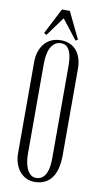

<svg xmlns="http://www.w3.org/2000/svg" viewBox="-97 -910 508 963"><g transform="rotate(10 157.0 -428.5)"><path d="M268.1 -147Q268.1 -112.8 261.7 -84Q255.4 -55.2 241.5 -34.4Q227.5 -13.7 205.3 -2Q183.1 9.8 151.9 9.8Q127 9.8 107.4 -0.2Q87.9 -10.3 74.2 -27.6Q60.5 -44.9 53.2 -68.1Q45.9 -91.3 45.9 -117.2V-581.1Q45.9 -611.8 54.2 -636.2Q62.5 -660.6 77.4 -677.7Q92.3 -694.8 113.3 -703.9Q134.3 -712.9 160.2 -712.9Q185.1 -712.9 205.1 -704.1Q225.1 -695.3 239 -679.2Q252.9 -663.1 260.5 -639.6Q268.1 -616.2 268.1 -586.9ZM219.2 -124V-586.9Q219.2 -608.9 217 -629.2Q214.8 -649.4 208.5 -664.8Q202.1 -680.2 191.4 -689.2Q180.7 -698.2 164.1 -698.2Q145 -698.2 132.1 -689Q119.1 -679.7 110.8 -664.1Q102.5 -648.4 98.9 -627.2Q95.2 -606 95.2 -582V-121.1Q95.2 -102.5 98.4 -83Q101.6 -63.5 108.6 -47.6Q115.7 -31.7 127.2 -21.5Q138.7 -11.2 155.8 -11.2Q174.8 -11.2 187.3 -21Q199.7 -30.8 206.8 -46.6Q213.9 -62.5 216.6 -82.8Q219.2 -103 219.2 -124ZM242.7 -731 231.9 -723.6 153.8 -823.7 83 -726.6 69.8 -733.9 137.7 -865.7H177.7Z"/></g></svg>

Font: Bigelow Rules
Style: Regular
Weight: 400
Designer: Astigmatic (AOETI)
Foundry: Astigmatic (AOETI)
Version: Version 1.001